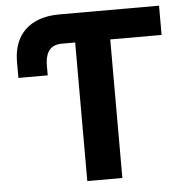

<svg xmlns="http://www.w3.org/2000/svg" viewBox="-52 -778 807 829"><g transform="rotate(-5 351.5 -363.5)"><path d="M667.6 -727.3H235.1C105.8 -727.3 35.5 -655.5 35.5 -539.4V-469.5H162.6V-512.1C162.6 -555.8 176.1 -600.5 235.1 -600.5H293V0H445V-600.5H667.6Z"/></g></svg>

Font: Magic Ui Pro
Style: Bold
Weight: 700
Designer: Stefan Endress, Andreas Faust
Version: Version 1.000;FEAKit 1.0